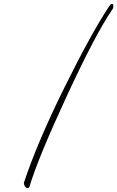

<svg xmlns="http://www.w3.org/2000/svg" viewBox="-20 -874 601 984"><path d="M556 -826Q470 -701 321 -379Q172 -57 130 86Q126 90 120.5 90Q115 90 109.5 83.5Q104 77 102 64Q170 -142 310 -425Q450 -708 541 -844Q548 -854 553 -854Q561 -854 561 -843Q561 -832 556 -826Z"/></svg>

Font: Mrs Saint Delafield
Style: Regular
Weight: 400
Designer: Alejandro Paul
Foundry: Alejandro Paul
Version: Version 1.001